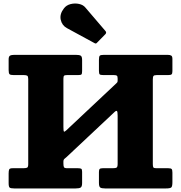

<svg xmlns="http://www.w3.org/2000/svg" viewBox="-20 -1058 1016 1078"><path d="M640.5 -617Q640.5 -630 636 -633.2Q631.5 -636.5 618.5 -636.5H560.5Q544 -636.5 539.8 -640.5Q535.5 -644.5 535.5 -660.5V-722Q535.5 -740.5 540.2 -745.2Q545 -750 562.5 -750H921Q934.5 -750 941.2 -746Q948 -742 948 -727V-658.5Q948 -645 943.5 -640.8Q939 -636.5 924.5 -636.5H860.5Q845.5 -636.5 841.8 -631.5Q838 -626.5 838 -611.5V-136.5Q838 -123 841 -118.2Q844 -113.5 857.5 -113.5H924.5Q939.5 -113.5 943.8 -108.8Q948 -104 948 -88.5V-35.5Q948 -11.5 941.8 -5.8Q935.5 0 912 0H570Q550 0 542.8 -5.2Q535.5 -10.5 535.5 -31.5V-92.5Q535.5 -105.5 540 -109.5Q544.5 -113.5 557 -113.5H612.5Q629 -113.5 634.8 -117.2Q640.5 -121 640.5 -138V-407.5Q640.5 -429.5 637 -434Q633.5 -438.5 623.5 -429.5L354.5 -177Q348.5 -171.5 342.2 -166.5Q336 -161.5 336 -150.5V-140.5Q336 -125.5 339 -119.5Q342 -113.5 357.5 -113.5H417.5Q431 -113.5 436 -110.5Q441 -107.5 441 -93.5V-30.5Q441 -10 432.8 -5Q424.5 0 405 0H59.5Q40 0 34.2 -4.8Q28.5 -9.5 28.5 -30V-84.5Q28.5 -100.5 31.8 -107Q35 -113.5 51 -113.5H109Q125.5 -113.5 132 -116.5Q138.5 -119.5 138.5 -136.5V-614.5Q138.5 -629 133.2 -632.8Q128 -636.5 113.5 -636.5H57Q39 -636.5 33.8 -641.2Q28.5 -646 28.5 -664.5V-724.5Q28.5 -741 36.2 -745.5Q44 -750 59.5 -750H406.5Q425 -750 433 -745.5Q441 -741 441 -721V-659Q441 -644 437.2 -640.2Q433.5 -636.5 419 -636.5H357Q343.5 -636.5 339.8 -632.8Q336 -629 336 -615.5V-346Q336 -323.5 338.8 -319.8Q341.5 -316 352 -326L632.5 -589.5Q636.5 -593.5 638.5 -596Q640.5 -598.5 640.5 -607.5ZM510.5 -816 356 -900Q328 -915 321 -947Q314 -979 339 -1011Q352.5 -1029 376.2 -1035Q400 -1041 423.5 -1036Q447 -1031 459.5 -1015.5L571.5 -884.5Q580 -875.5 572 -866.5L525.5 -819Q521.5 -814.5 518.8 -813.8Q516 -813 510.5 -816Z"/></svg>

Font: Besley* Heavy
Style: Regular
Weight: 800
Designer: Owen Earl
Foundry: indestructible type*
Version: Version 3.000; ttfautohint (v1.8.3)